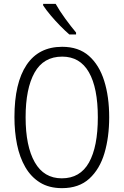

<svg xmlns="http://www.w3.org/2000/svg" viewBox="-20 -967 642 997"><path d="M547 -358Q547 -255 522.5 -172Q498 -89 444 -39.5Q390 10 302 10Q235 10 188 -19Q141 -48 111.5 -99Q82 -150 68.5 -216.5Q55 -283 55 -359Q55 -536 118 -630Q181 -724 303 -724Q388 -724 441.5 -677Q495 -630 521 -547.5Q547 -465 547 -358ZM113 -358Q113 -208 160.5 -124.5Q208 -41 301 -41Q396 -41 442 -123Q488 -205 488 -358Q488 -511 441.5 -592Q395 -673 303 -673Q206 -673 159.5 -590Q113 -507 113 -358ZM269 -947Q289 -911 319 -870Q349 -829 375 -798V-788H340Q318 -807 292 -833.5Q266 -860 242.5 -888Q219 -916 204 -939V-947Z"/></svg>

Font: Noto Sans Georgian Condensed Light
Style: Regular
Weight: 300
Width: 3
Designer: Monotype Design Team, Akaki Razmadze
Foundry: Google LLC
Version: Version 2.005; ttfautohint (v1.8.4.7-5d5b)